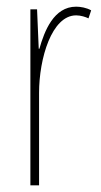

<svg xmlns="http://www.w3.org/2000/svg" viewBox="-20 -555 302 575"><path d="M208 -535C141 -535 113 -462 98 -409H96L91 -527H71V0H97V-277C97 -380 135 -509 208 -509C222 -509 237 -504 245 -500L253 -524C239 -532 221 -535 208 -535Z"/></svg>

Font: Noto Sans Myanmar UI ExtraCondensed Thin
Style: Regular
Weight: 100
Width: 2
Designer: Monotype Design Team
Foundry: Monotype Imaging Inc.
Version: Version 2.103